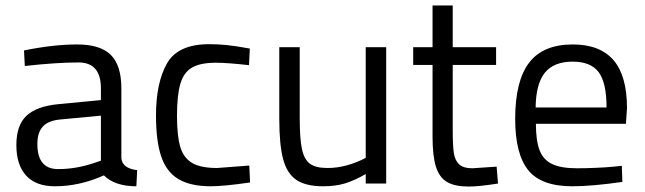

<svg xmlns="http://www.w3.org/2000/svg" viewBox="-20 -673 2364 704"><path d="M40 -141Q40 -213 76.5 -248Q113 -283 193 -291L350 -306V-349Q350 -444 268 -444Q187 -444 71 -431L68 -488Q175 -510 263 -510Q348 -510 386.5 -471.5Q425 -433 425 -349V-93Q428 -56 483 -49L480 10Q401 10 361 -30Q272 10 181 10Q112 10 76 -29Q40 -68 40 -141ZM327 -76 350 -84V-249L202 -235Q157 -231 137 -209Q117 -187 117 -145Q117 -53 193 -53Q260 -53 327 -76Z M552 -250Q552 -369 592 -440Q632 -511 747 -511Q777 -511 809 -508Q841 -505 896 -495L893 -434Q814 -443 772 -443Q715 -443 684.5 -425.5Q654 -408 641.5 -366.5Q629 -325 629 -248Q629 -175 641 -134.5Q653 -94 684.5 -75.5Q716 -57 776 -57L894 -66L897 -4Q801 10 753 10Q678 10 634 -16.5Q590 -43 571 -99.5Q552 -156 552 -250Z M1004 -239V-500H1079V-240Q1079 -165 1087 -127Q1095 -89 1116 -73Q1137 -57 1181 -57Q1249 -57 1321 -94V-500H1396V0H1321V-35Q1280 -11 1245 -0.5Q1210 10 1165 10Q1101 10 1066.5 -13.5Q1032 -37 1018 -90Q1004 -143 1004 -239Z M1566 -172V-435H1495V-500H1566V-653H1640V-500H1799V-435H1640V-196Q1640 -140 1644 -112.5Q1648 -85 1663.5 -70.5Q1679 -56 1712 -56L1801 -62L1806 0Q1735 11 1699 11Q1648 11 1619.5 -5.5Q1591 -22 1578.5 -61.5Q1566 -101 1566 -172Z M1869 -237Q1869 -376 1920 -443Q1971 -510 2080 -510Q2180 -510 2229.5 -452.5Q2279 -395 2279 -276L2275 -219H1945Q1945 -157 1958.5 -122Q1972 -87 2004.5 -71.5Q2037 -56 2095 -56Q2124 -56 2162 -57.5Q2200 -59 2231 -62L2260 -65L2262 -6Q2151 10 2078 10Q1964 10 1916.5 -49.5Q1869 -109 1869 -237ZM2204 -279Q2204 -370 2175 -408.5Q2146 -447 2080 -447Q2011 -447 1978 -406.5Q1945 -366 1944 -279Z"/></svg>

Font: Cairo
Style: Regular
Weight: 400
Designer: Mohamed Gaber, the designers of Titillium
Foundry: Kief Type Foundry
Version: Version 2.009; ttfautohint (v1.5.33-1714) -l 8 -r 50 -G 200 